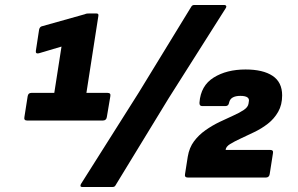

<svg xmlns="http://www.w3.org/2000/svg" viewBox="-20 -713 1196 771"><path d="M89 -229Q75 -229 78 -243L91 -326Q93 -340 106 -340H198L227 -526L136 -499Q122 -496 124 -509L137 -594Q138 -599 141 -603Q144 -607 150 -608L321 -656Q325 -658 329.5 -658.5Q334 -659 340 -659H367Q377 -659 375 -649L327 -340H412Q426 -340 423 -326L409 -243Q407 -229 393 -229ZM311 38Q299 38 305 26L537 -341L748 -686Q752 -693 760 -693H881Q886 -693 888 -689.5Q890 -686 887 -681L657 -318L444 31Q441 38 431 38ZM735 0Q720 0 723 -14L734 -84Q740 -120 759 -145.5Q778 -171 805 -190Q832 -209 861 -223Q890 -237 916 -248.5Q942 -260 959 -271.5Q976 -283 978 -297L979 -304Q982 -316 973.5 -322Q965 -328 945 -328Q926 -328 914.5 -321.5Q903 -315 900 -301Q898 -287 885 -287H792Q780 -287 781 -301Q786 -369 838 -401.5Q890 -434 966 -434Q1036 -434 1074.5 -408.5Q1113 -383 1113 -330Q1113 -292 1097 -264Q1081 -236 1056 -216.5Q1031 -197 1002 -183Q973 -169 947 -157Q921 -145 904 -134.5Q887 -124 886 -111H1065Q1079 -111 1076 -97L1063 -14Q1061 0 1047 0Z"/></svg>

Font: Sofia Sans Black
Style: Italic
Weight: 900
Italic angle: -9°
Version: Version 4.100-B